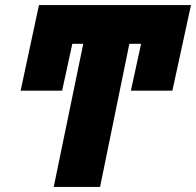

<svg xmlns="http://www.w3.org/2000/svg" viewBox="-20 -734 770 754"><path d="M373 0 488 -562H534L494 -378H657L730 -714H133L61 -378H224L264 -562H307L191 0Z"/></svg>

Font: Noto Sans Display SemiCondensed Black
Style: Italic
Weight: 900
Width: 4
Designer: Monotype Design team
Foundry: Monotype Imaging Inc.
Version: 1.000